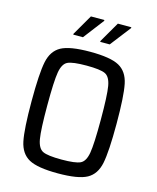

<svg xmlns="http://www.w3.org/2000/svg" viewBox="-130 -977 878 1074"><g transform="rotate(15 309.0 -440.0)"><path d="M63 -344Q63 -505 77 -573Q91 -641 141 -668.5Q191 -696 309 -696Q427 -696 477 -668.5Q527 -641 541 -573Q555 -505 555 -344Q555 -183 541 -115Q527 -47 477 -19.5Q427 8 309 8Q191 8 141 -19.5Q91 -47 77 -115Q63 -183 63 -344ZM464 -344Q464 -485 455 -537Q446 -589 417.5 -602.5Q389 -616 309 -616Q229 -616 200.5 -602.5Q172 -589 163 -537Q154 -485 154 -344Q154 -203 163 -151Q172 -99 200.5 -85.5Q229 -72 309 -72Q389 -72 417.5 -85.5Q446 -99 455 -151Q464 -203 464 -344ZM192 -764V-769L261 -888H339V-883L248 -764ZM348 -764V-769L417 -888H495V-883L403 -764Z"/></g></svg>

Font: Saira Semi Condensed
Style: Regular
Weight: 400
Width: 4
Designer: Hector Gatti with collaboration of the Omnibus-Type team
Foundry: Omnibus-Type
Version: Version 1.001; ttfautohint (v1.8)